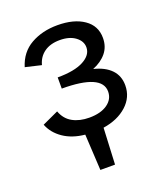

<svg xmlns="http://www.w3.org/2000/svg" viewBox="-111 -499 629 726"><g transform="rotate(-20 203.5 -136.0)"><path d="M235 3 228 149H169L161 4Q110 -1 75 -25Q40 -49 26 -85L91 -115Q103 -82 131 -66.5Q159 -51 198 -51Q244 -51 271 -70Q298 -89 298 -120Q298 -190 137 -190V-235Q205 -235 241.5 -254.5Q278 -274 278 -305Q278 -330 254.5 -347.5Q231 -365 192 -365Q154 -365 129.5 -347.5Q105 -330 97 -299L33 -314Q50 -369 96 -395Q142 -421 203 -421Q269 -421 309 -393.5Q349 -366 349 -317Q349 -282 329 -257.5Q309 -233 274 -219Q319 -208 343 -183Q367 -158 367 -120Q367 -72 330.5 -39Q294 -6 235 3Z"/></g></svg>

Font: Ysabeau Infant Medium
Style: Regular
Weight: 500
Designer: Christian Thalmann (Catharsis Fonts)
Version: Version 0.003